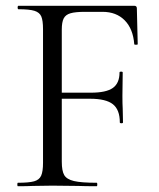

<svg xmlns="http://www.w3.org/2000/svg" viewBox="-20 -645 550 665"><path d="M457 -492Q457 -490 451 -490Q445 -490 445 -492Q441 -545 412 -574.5Q383 -604 335 -604H274Q241 -604 224 -599Q207 -594 200.5 -581Q194 -568 194 -543V-324H295Q348 -324 371 -340.5Q394 -357 394 -394Q394 -397 399.5 -397Q405 -397 405 -394L404 -313Q404 -284 405 -269L406 -221Q406 -218 400.5 -218Q395 -218 395 -221Q395 -265 371 -284Q347 -303 292 -303H194V-85Q194 -53 202.5 -38.5Q211 -24 236 -18Q261 -12 315 -12Q317 -12 317 -6Q317 0 315 0Q274 0 251 -1L161 -2L93 -1Q75 0 42 0Q40 0 40 -6Q40 -12 42 -12Q80 -12 98 -17Q116 -22 122.5 -36.5Q129 -51 129 -81V-544Q129 -574 123 -588Q117 -602 99.5 -607.5Q82 -613 44 -613Q41 -613 41 -619Q41 -625 44 -625H445Q454 -625 454 -616Z"/></svg>

Font: Cormorant Garamond
Style: Regular
Weight: 400
Designer: Christian Thalmann (Catharsis Fonts)
Version: Version 3.000